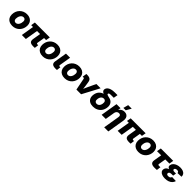

<svg xmlns="http://www.w3.org/2000/svg" viewBox="639 -3049 5560 5560"><g transform="rotate(45 3418.5 -269.0)"><path d="M263.2 11.2Q189.5 11.2 135.7 -16.4Q82 -43.9 53.2 -94.5Q24.4 -145 24.4 -213.9Q24.4 -280.3 46.6 -338.1Q68.8 -396 110.4 -439.9Q151.9 -483.9 209 -508.5Q266.1 -533.2 335.9 -533.2Q410.2 -533.2 463.6 -505.4Q517.1 -477.5 545.9 -427Q574.7 -376.5 574.7 -307.6Q574.7 -243.7 553.2 -186Q531.7 -128.4 491.2 -84Q450.7 -39.6 393.1 -14.2Q335.4 11.2 263.2 11.2ZM272.9 -121.6Q306.2 -121.6 331.3 -138.9Q356.4 -156.2 373 -184.3Q389.6 -212.4 397.7 -245.6Q405.8 -278.8 405.8 -310.1Q405.8 -339.4 395.5 -359.4Q385.3 -379.4 367.2 -389.6Q349.1 -399.9 326.2 -399.9Q293 -399.9 268.1 -382.6Q243.2 -365.2 226.3 -337.4Q209.5 -309.6 201.4 -276.4Q193.4 -243.2 193.4 -211.4Q193.4 -168 215.8 -144.8Q238.3 -121.6 272.9 -121.6Z M1115.7 0.5Q1022.5 0.5 987.5 -35.2Q952.6 -70.8 964.8 -148.9L1021.5 -488.3H1185.5L1131.8 -165.5Q1128.4 -145 1136.7 -135.3Q1145 -125.5 1166 -125.5Q1172.9 -125.5 1181.9 -125.7Q1190.9 -126 1195.8 -126.5L1180.7 -2.4Q1168.5 -1.5 1150.4 -0.5Q1132.3 0.5 1115.7 0.5ZM651.4 0 732.4 -488.3H896.5L815.4 0ZM640.6 -392.6 662.6 -522.5H1274.4L1252.4 -392.6Z M1507.8 11.2Q1434.1 11.2 1380.4 -16.4Q1326.7 -43.9 1297.9 -94.5Q1269 -145 1269 -213.9Q1269 -280.3 1291.3 -338.1Q1313.5 -396 1355 -439.9Q1396.5 -483.9 1453.6 -508.5Q1510.7 -533.2 1580.6 -533.2Q1654.8 -533.2 1708.3 -505.4Q1761.7 -477.5 1790.5 -427Q1819.3 -376.5 1819.3 -307.6Q1819.3 -243.7 1797.9 -186Q1776.4 -128.4 1735.8 -84Q1695.3 -39.6 1637.7 -14.2Q1580.1 11.2 1507.8 11.2ZM1517.6 -121.6Q1550.8 -121.6 1575.9 -138.9Q1601.1 -156.2 1617.7 -184.3Q1634.3 -212.4 1642.3 -245.6Q1650.4 -278.8 1650.4 -310.1Q1650.4 -339.4 1640.1 -359.4Q1629.9 -379.4 1611.8 -389.6Q1593.8 -399.9 1570.8 -399.9Q1537.6 -399.9 1512.7 -382.6Q1487.8 -365.2 1470.9 -337.4Q1454.1 -309.6 1446 -276.4Q1438 -243.2 1438 -211.4Q1438 -168 1460.4 -144.8Q1482.9 -121.6 1517.6 -121.6Z M2029.8 0.5Q1935.1 0.5 1898.2 -34.7Q1861.3 -69.8 1874 -148.9L1936 -522.5H2105L2045.9 -166Q2042.5 -145.5 2050.5 -136Q2058.6 -126.5 2079.1 -126.5Q2085.4 -126.5 2091.3 -126.7Q2097.2 -127 2101.6 -127L2086.4 -2.4Q2074.7 -1.5 2060.1 -0.5Q2045.4 0.5 2029.8 0.5Z M2404.8 11.2Q2331.1 11.2 2277.3 -16.4Q2223.6 -43.9 2194.8 -94.5Q2166 -145 2166 -213.9Q2166 -280.3 2188.2 -338.1Q2210.4 -396 2252 -439.9Q2293.5 -483.9 2350.6 -508.5Q2407.7 -533.2 2477.5 -533.2Q2551.8 -533.2 2605.2 -505.4Q2658.7 -477.5 2687.5 -427Q2716.3 -376.5 2716.3 -307.6Q2716.3 -243.7 2694.8 -186Q2673.3 -128.4 2632.8 -84Q2592.3 -39.6 2534.7 -14.2Q2477.1 11.2 2404.8 11.2ZM2414.6 -121.6Q2447.8 -121.6 2472.9 -138.9Q2498 -156.2 2514.6 -184.3Q2531.2 -212.4 2539.3 -245.6Q2547.4 -278.8 2547.4 -310.1Q2547.4 -339.4 2537.1 -359.4Q2526.9 -379.4 2508.8 -389.6Q2490.7 -399.9 2467.8 -399.9Q2434.6 -399.9 2409.7 -382.6Q2384.8 -365.2 2367.9 -337.4Q2351.1 -309.6 2343 -276.4Q2335 -243.2 2335 -211.4Q2335 -168 2357.4 -144.8Q2379.9 -121.6 2414.6 -121.6Z M2886.2 0 2813 -370.1Q2811 -381.8 2803.2 -387.5Q2795.4 -393.1 2781.2 -393.1H2749.5L2771 -523.4H2803.7Q2887.2 -523.4 2927.2 -493.2Q2967.3 -462.9 2977.1 -393.6L2995.1 -278.3Q3002.4 -228.5 3007.3 -177.7Q3012.2 -127 3016.6 -75.2H2978.5Q3000 -127 3021.2 -177.5Q3042.5 -228 3065.9 -278.3L3180.7 -522.5H3355.5L3078.6 0Z M3569.3 11.7Q3488.8 11.7 3432.9 -19.5Q3377 -50.8 3352.5 -109.1Q3328.1 -167.5 3341.3 -249Q3355 -331.1 3397.9 -384Q3440.9 -437 3506.3 -462.9Q3571.8 -488.8 3652.3 -488.8L3644 -439.5Q3597.7 -448.2 3560.3 -460.2Q3522.9 -472.2 3497.6 -488.8Q3472.2 -505.4 3460.4 -529.1Q3448.7 -552.7 3454.1 -584.5Q3461.4 -627.9 3496.1 -659.9Q3530.8 -691.9 3590.3 -709.7Q3649.9 -727.5 3731.9 -727.5H3841.8L3819.8 -596.7H3694.8Q3668.9 -596.7 3652.1 -592.3Q3635.3 -587.9 3626.5 -579.3Q3617.7 -570.8 3615.7 -559.1Q3613.8 -545.4 3624.3 -536.4Q3634.8 -527.3 3653.3 -521.2Q3671.9 -515.1 3695.1 -509.8Q3718.3 -504.4 3741.2 -499Q3777.3 -489.7 3807.4 -469.7Q3837.4 -449.7 3857.7 -418.7Q3877.9 -387.7 3885.5 -345.5Q3893.1 -303.2 3884.3 -249.5Q3870.6 -168 3826.9 -109.4Q3783.2 -50.8 3716.8 -19.5Q3650.4 11.7 3569.3 11.7ZM3591.8 -122.1Q3621.1 -122.1 3646 -135.7Q3670.9 -149.4 3688.7 -177.7Q3706.5 -206.1 3713.9 -249.5Q3724.6 -314.5 3701.2 -345.9Q3677.7 -377.4 3633.8 -377.4Q3605 -377.4 3579.8 -363.5Q3554.7 -349.6 3536.9 -321.3Q3519 -293 3511.7 -249Q3501 -184.1 3524.4 -153.1Q3547.9 -122.1 3591.8 -122.1Z M4135.7 -287.1 4088.4 0H3919.4L4005.9 -522.5H4170.4L4148.4 -384.3L4127 -387.7Q4149.9 -432.6 4178.7 -465.1Q4207.5 -497.6 4244.6 -515.1Q4281.7 -532.7 4329.6 -532.7Q4387.2 -532.7 4425.5 -507.1Q4463.9 -481.4 4479.2 -435.1Q4494.6 -388.7 4484.4 -325.7L4397 204.1H4228L4310.5 -294.9Q4318.4 -340.8 4302 -365.2Q4285.6 -389.6 4245.1 -389.6Q4218.3 -389.6 4195.6 -378.4Q4172.9 -367.2 4157.2 -344.5Q4141.6 -321.8 4135.7 -287.1ZM4223.1 -585.9 4264.6 -741.7H4410.2L4320.3 -585.9Z M5039.6 0.5Q4946.3 0.5 4911.4 -35.2Q4876.5 -70.8 4888.7 -148.9L4945.3 -488.3H5109.4L5055.7 -165.5Q5052.2 -145 5060.5 -135.3Q5068.8 -125.5 5089.8 -125.5Q5096.7 -125.5 5105.7 -125.7Q5114.7 -126 5119.6 -126.5L5104.5 -2.4Q5092.3 -1.5 5074.2 -0.5Q5056.2 0.5 5039.6 0.5ZM4575.2 0 4656.2 -488.3H4820.3L4739.3 0ZM4564.5 -392.6 4586.4 -522.5H5198.2L5176.3 -392.6Z M5431.6 11.2Q5357.9 11.2 5304.2 -16.4Q5250.5 -43.9 5221.7 -94.5Q5192.9 -145 5192.9 -213.9Q5192.9 -280.3 5215.1 -338.1Q5237.3 -396 5278.8 -439.9Q5320.3 -483.9 5377.4 -508.5Q5434.6 -533.2 5504.4 -533.2Q5578.6 -533.2 5632.1 -505.4Q5685.5 -477.5 5714.4 -427Q5743.2 -376.5 5743.2 -307.6Q5743.2 -243.7 5721.7 -186Q5700.2 -128.4 5659.7 -84Q5619.1 -39.6 5561.5 -14.2Q5503.9 11.2 5431.6 11.2ZM5441.4 -121.6Q5474.6 -121.6 5499.8 -138.9Q5524.9 -156.2 5541.5 -184.3Q5558.1 -212.4 5566.2 -245.6Q5574.2 -278.8 5574.2 -310.1Q5574.2 -339.4 5564 -359.4Q5553.7 -379.4 5535.6 -389.6Q5517.6 -399.9 5494.6 -399.9Q5461.4 -399.9 5436.5 -382.6Q5411.6 -365.2 5394.8 -337.4Q5377.9 -309.6 5369.9 -276.4Q5361.8 -243.2 5361.8 -211.4Q5361.8 -168 5384.3 -144.8Q5406.7 -121.6 5441.4 -121.6Z M6082 2Q5990.2 2 5952.6 -34.4Q5915 -70.8 5927.7 -146.5L5967.8 -389.2H5798.3L5820.3 -522.5H6328.1L6306.2 -389.2H6136.7L6100.6 -171.9Q6096.7 -147.9 6105 -138.4Q6113.3 -128.9 6140.1 -128.9Q6153.8 -128.9 6168.7 -129.2Q6183.6 -129.4 6196.3 -129.9L6180.2 -1.5Q6154.8 0.5 6130.4 1.2Q6106 2 6082 2Z M6518.6 11.2Q6450.2 11.2 6397.7 -7.6Q6345.2 -26.4 6318.6 -62.5Q6292 -98.6 6300.3 -150.9Q6307.1 -190.9 6330.8 -217.3Q6354.5 -243.7 6390.4 -259.3Q6426.3 -274.9 6470.2 -281.5Q6514.2 -288.1 6561 -288.1H6640.6L6628.9 -217.8H6558.1Q6533.7 -217.8 6514.6 -211.2Q6495.6 -204.6 6483.9 -192.1Q6472.2 -179.7 6468.8 -161.6Q6464.8 -135.3 6483.4 -120.1Q6502 -105 6540.5 -105Q6566.4 -105 6585.7 -112.3Q6605 -119.6 6617.7 -133.8Q6630.4 -147.9 6636.2 -168.5L6796.9 -163.1Q6783.7 -110.4 6746.3 -71Q6709 -31.7 6651.1 -10.3Q6593.3 11.2 6518.6 11.2ZM6560.5 -253.9Q6508.8 -253.9 6467 -258.8Q6425.3 -263.7 6396.7 -276.4Q6368.2 -289.1 6355.7 -311.5Q6343.3 -334 6349.6 -369.1Q6357.9 -419.4 6395.3 -456.3Q6432.6 -493.2 6489.5 -513.2Q6546.4 -533.2 6613.3 -533.2Q6677.7 -533.2 6726.1 -514.2Q6774.4 -495.1 6800.3 -458Q6826.2 -420.9 6822.3 -366.2L6664.1 -360.8Q6665.5 -388.2 6647.7 -402.3Q6629.9 -416.5 6595.7 -416.5Q6562.5 -416.5 6538.8 -403.3Q6515.1 -390.1 6511.2 -367.2Q6507.8 -346.2 6524.7 -332.8Q6541.5 -319.3 6575.7 -319.3H6645.5L6634.8 -253.9Z"/></g></svg>

Font: Inter 28pt ExtraBold
Style: Italic
Weight: 800
Italic angle: -9.3988°
Designer: Rasmus Andersson
Foundry: rsms
Version: Version 4.001;git-66647c0bb